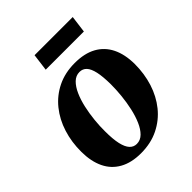

<svg xmlns="http://www.w3.org/2000/svg" viewBox="-206 -846 980 980"><g transform="rotate(-45 284.0 -356.0)"><path d="M326 -552Q396.5 -552 443.5 -526Q490.5 -500 514.8 -450.8Q539 -401.5 539.5 -331.5Q539.5 -261.5 519.8 -199.2Q500 -137 461.5 -89.2Q423 -41.5 367.2 -14Q311.5 13.5 240 13.5Q171.5 13.5 124.5 -12.8Q77.5 -39 53.8 -88.2Q30 -137.5 29.5 -206.5Q29 -277.5 48.8 -340Q68.5 -402.5 107 -450.2Q145.5 -498 200.8 -525Q256 -552 326 -552ZM311 -502.5Q284.5 -502.5 264.2 -482.8Q244 -463 229.5 -430.2Q215 -397.5 206 -357.2Q197 -317 192.8 -275Q188.5 -233 189 -195.5Q189 -139.5 197 -104.2Q205 -69 220.5 -52.2Q236 -35.5 258.5 -35.5Q285 -35.5 305 -55.2Q325 -75 339.2 -107.8Q353.5 -140.5 362.5 -181Q371.5 -221.5 375.8 -263.8Q380 -306 380 -344Q379.5 -401 371.8 -435.8Q364 -470.5 349 -486.5Q334 -502.5 311 -502.5ZM209.5 -725H485L473 -632.5H197.5Z"/></g></svg>

Font: Merriweather 60pt ExtraBold
Style: Italic
Weight: 800
Italic angle: -7.8°
Version: Version 2.101